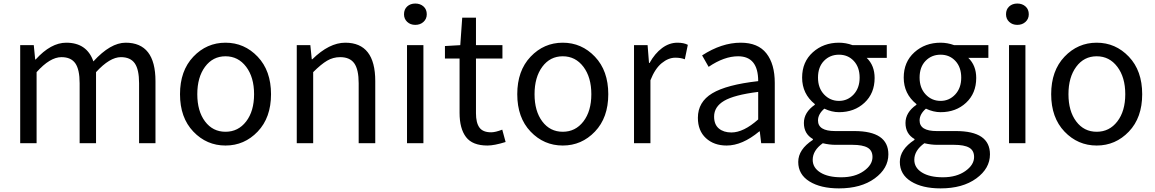

<svg xmlns="http://www.w3.org/2000/svg" viewBox="-20 -793 6394 1063"><path d="M91.8 0V-543H167L174.8 -463.9H177.7Q261.7 -556.6 346.7 -556.6Q460.9 -556.6 497.1 -453.1Q591.8 -556.6 675.8 -556.6Q840.8 -556.6 840.8 -343.8V0H750V-332Q750 -408.2 726.1 -442.4Q702.1 -476.6 649.4 -476.6Q587.9 -476.6 511.7 -393.6V0H420.9V-332Q420.9 -408.2 397 -442.4Q373 -476.6 320.3 -476.6Q256.8 -476.6 182.6 -393.6V0Z M1406.7 -64.5Q1333 12.7 1228.5 12.7Q1124 12.7 1050.3 -64.5Q976.6 -141.6 976.6 -271.5Q976.6 -401.4 1050.3 -479Q1124 -556.6 1228.5 -556.6Q1333 -556.6 1406.7 -479Q1480.5 -401.4 1480.5 -271.5Q1480.5 -141.6 1406.7 -64.5ZM1115.2 -120.6Q1158.2 -63.5 1228.5 -63.5Q1298.8 -63.5 1342.8 -120.6Q1386.7 -177.7 1386.7 -271.5Q1386.7 -365.2 1342.8 -423.3Q1298.8 -481.4 1228.5 -481.4Q1158.2 -481.4 1115.2 -423.3Q1072.3 -365.2 1072.3 -271.5Q1072.3 -177.7 1115.2 -120.6Z M1623 0V-543H1698.2L1706.1 -464.8H1709Q1802.7 -556.6 1891.6 -556.6Q2057.6 -556.6 2057.6 -343.8V0H1965.8V-332Q1965.8 -408.2 1941.4 -442.4Q1917 -476.6 1863.3 -476.6Q1824.2 -476.6 1791 -457Q1757.8 -437.5 1713.9 -393.6V0Z M2233.4 0V-543H2324.2V0ZM2216.8 -713.9Q2216.8 -741.2 2234.4 -757.3Q2252 -773.4 2279.3 -773.4Q2306.6 -773.4 2324.7 -757.3Q2342.8 -741.2 2342.8 -713.9Q2342.8 -688.5 2324.7 -671.9Q2306.6 -655.3 2279.3 -655.3Q2252 -655.3 2234.4 -671.9Q2216.8 -688.5 2216.8 -713.9Z M2678.7 12.7Q2595.7 12.7 2560.1 -34.2Q2524.4 -81.1 2524.4 -168V-468.8H2443.4V-538.1L2528.3 -543L2539.1 -695.3H2615.2V-543H2761.7V-468.8H2615.2V-166Q2615.2 -113.3 2634.3 -86.9Q2653.3 -60.5 2699.2 -60.5Q2722.7 -60.5 2760.7 -75.2L2779.3 -6.8Q2716.8 12.7 2678.7 12.7Z M3273.9 -64.5Q3200.2 12.7 3095.7 12.7Q2991.2 12.7 2917.5 -64.5Q2843.8 -141.6 2843.8 -271.5Q2843.8 -401.4 2917.5 -479Q2991.2 -556.6 3095.7 -556.6Q3200.2 -556.6 3273.9 -479Q3347.7 -401.4 3347.7 -271.5Q3347.7 -141.6 3273.9 -64.5ZM2982.4 -120.6Q3025.4 -63.5 3095.7 -63.5Q3166 -63.5 3210 -120.6Q3253.9 -177.7 3253.9 -271.5Q3253.9 -365.2 3210 -423.3Q3166 -481.4 3095.7 -481.4Q3025.4 -481.4 2982.4 -423.3Q2939.5 -365.2 2939.5 -271.5Q2939.5 -177.7 2982.4 -120.6Z M3490.2 0V-543H3565.4L3573.2 -444.3H3576.2Q3605.5 -497.1 3645.5 -526.9Q3685.5 -556.6 3730.5 -556.6Q3765.6 -556.6 3788.1 -544.9L3771.5 -464.8Q3749 -473.6 3718.8 -473.6Q3680.7 -473.6 3643.6 -443.4Q3606.4 -413.1 3581.1 -348.6V0Z M4002.9 12.7Q3932.6 12.7 3888.2 -28.3Q3843.8 -69.3 3843.8 -140.6Q3843.8 -228.5 3923.3 -276.4Q4002.9 -324.2 4177.7 -343.8Q4177.7 -481.4 4066.4 -481.4Q3989.3 -481.4 3903.3 -422.9L3867.2 -486.3Q3975.6 -556.6 4081.1 -556.6Q4176.8 -556.6 4223.1 -497.6Q4269.5 -438.5 4269.5 -334V0H4194.3L4186.5 -65.4H4183.6Q4089.8 12.7 4002.9 12.7ZM4029.3 -59.6Q4096.7 -59.6 4177.7 -131.8V-284.2Q4044.9 -267.6 3989.3 -234.9Q3933.6 -202.1 3933.6 -147.5Q3933.6 -103.5 3960 -81.5Q3986.3 -59.6 4029.3 -59.6Z M4625 250Q4523.4 250 4461.4 211.4Q4399.4 172.9 4399.4 103.5Q4399.4 34.2 4480.5 -18.6V-23.4Q4430.7 -51.8 4430.7 -112.3Q4430.7 -170.9 4491.2 -212.9V-216.8Q4420.9 -273.4 4420.9 -363.3Q4420.9 -450.2 4480 -503.4Q4539.1 -556.6 4625 -556.6Q4663.1 -556.6 4700.2 -543H4889.6V-472.7H4778.3Q4822.3 -430.7 4822.3 -361.3Q4822.3 -276.4 4766.1 -224.1Q4710 -171.9 4625 -171.9Q4585 -171.9 4543.9 -191.4Q4508.8 -161.1 4508.8 -126Q4508.8 -67.4 4603.5 -67.4H4710Q4898.4 -67.4 4898.4 61.5Q4898.4 139.6 4822.8 194.8Q4747.1 250 4625 250ZM4625 -234.4Q4672.9 -234.4 4706.1 -270Q4739.3 -305.7 4739.3 -363.3Q4739.3 -420.9 4707 -455.6Q4674.8 -490.2 4625 -490.2Q4575.2 -490.2 4542 -456.1Q4508.8 -421.9 4508.8 -363.3Q4508.8 -305.7 4542.5 -270Q4576.2 -234.4 4625 -234.4ZM4637.7 188.5Q4712.9 188.5 4761.7 154.3Q4810.5 120.1 4810.5 76.2Q4810.5 40 4783.2 24.4Q4755.9 8.8 4699.2 8.8H4605.5Q4572.3 8.8 4535.2 0Q4479.5 40 4479.5 91.8Q4479.5 135.7 4522 162.1Q4564.5 188.5 4637.7 188.5Z M5187.5 250Q5085.9 250 5023.9 211.4Q4961.9 172.9 4961.9 103.5Q4961.9 34.2 5043 -18.6V-23.4Q4993.2 -51.8 4993.2 -112.3Q4993.2 -170.9 5053.7 -212.9V-216.8Q4983.4 -273.4 4983.4 -363.3Q4983.4 -450.2 5042.5 -503.4Q5101.6 -556.6 5187.5 -556.6Q5225.6 -556.6 5262.7 -543H5452.1V-472.7H5340.8Q5384.8 -430.7 5384.8 -361.3Q5384.8 -276.4 5328.6 -224.1Q5272.5 -171.9 5187.5 -171.9Q5147.5 -171.9 5106.4 -191.4Q5071.3 -161.1 5071.3 -126Q5071.3 -67.4 5166 -67.4H5272.5Q5460.9 -67.4 5460.9 61.5Q5460.9 139.6 5385.3 194.8Q5309.6 250 5187.5 250ZM5187.5 -234.4Q5235.4 -234.4 5268.6 -270Q5301.8 -305.7 5301.8 -363.3Q5301.8 -420.9 5269.5 -455.6Q5237.3 -490.2 5187.5 -490.2Q5137.7 -490.2 5104.5 -456.1Q5071.3 -421.9 5071.3 -363.3Q5071.3 -305.7 5105 -270Q5138.7 -234.4 5187.5 -234.4ZM5200.2 188.5Q5275.4 188.5 5324.2 154.3Q5373 120.1 5373 76.2Q5373 40 5345.7 24.4Q5318.4 8.8 5261.7 8.8H5168Q5134.8 8.8 5097.7 0Q5042 40 5042 91.8Q5042 135.7 5084.5 162.1Q5127 188.5 5200.2 188.5Z M5566.4 0V-543H5657.2V0ZM5549.8 -713.9Q5549.8 -741.2 5567.4 -757.3Q5585 -773.4 5612.3 -773.4Q5639.6 -773.4 5657.7 -757.3Q5675.8 -741.2 5675.8 -713.9Q5675.8 -688.5 5657.7 -671.9Q5639.6 -655.3 5612.3 -655.3Q5585 -655.3 5567.4 -671.9Q5549.8 -688.5 5549.8 -713.9Z M6230 -64.5Q6156.2 12.7 6051.8 12.7Q5947.3 12.7 5873.5 -64.5Q5799.8 -141.6 5799.8 -271.5Q5799.8 -401.4 5873.5 -479Q5947.3 -556.6 6051.8 -556.6Q6156.2 -556.6 6230 -479Q6303.7 -401.4 6303.7 -271.5Q6303.7 -141.6 6230 -64.5ZM5938.5 -120.6Q5981.4 -63.5 6051.8 -63.5Q6122.1 -63.5 6166 -120.6Q6210 -177.7 6210 -271.5Q6210 -365.2 6166 -423.3Q6122.1 -481.4 6051.8 -481.4Q5981.4 -481.4 5938.5 -423.3Q5895.5 -365.2 5895.5 -271.5Q5895.5 -177.7 5938.5 -120.6Z"/></svg>

Font: Bpmf Zihi Sans Regular
Style: Regular
Weight: 400
Foundry: But Ko
Version: Version 1.320